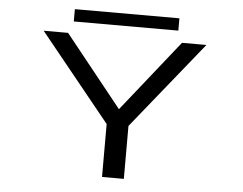

<svg xmlns="http://www.w3.org/2000/svg" viewBox="-55 -888 1211 956"><g transform="rotate(5 550.0 -410.0)"><path d="M488.5 0V-264.5L135.5 -700H257.5L543 -343.5L827 -700H949L597.5 -264.5V0ZM281 -759V-820.5H803.5V-759Z"/></g></svg>

Font: Trispace Expanded
Style: Regular
Weight: 400
Width: 7
Designer: Tyler Finck
Foundry: Etcetera Type Company
Version: Version 1.210; ttfautohint (v1.8.3)